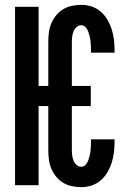

<svg xmlns="http://www.w3.org/2000/svg" viewBox="-20 -763 540 791"><path d="M315 8Q296 8 276.5 4Q257 0 240.5 -10Q224 -20 211.5 -35Q199 -50 191.5 -68Q184 -86 181.5 -105Q179 -124 179 -144V-326H139V0H42V-735H139V-409H179V-591Q179 -611 181.5 -630Q184 -649 191.5 -667Q199 -685 211.5 -700Q224 -715 240.5 -725Q257 -735 276.5 -739Q296 -743 315 -743Q337 -743 358 -736Q379 -729 395.5 -714.5Q412 -700 423 -681Q434 -662 440.5 -641Q447 -620 449.5 -598.5Q452 -577 452 -555V-546H355V-551Q355 -561 354.5 -571.5Q354 -582 353 -592.5Q352 -603 349.5 -613Q347 -623 343.5 -633Q340 -643 332.5 -651Q325 -659 315 -659Q304 -659 295.5 -651.5Q287 -644 283 -634Q279 -624 277.5 -613Q276 -602 276 -591V-409H354V-326H276V-144Q276 -133 277.5 -122Q279 -111 283 -101Q287 -91 295.5 -83.5Q304 -76 315 -76Q325 -76 332.5 -84Q340 -92 343.5 -102Q347 -112 349.5 -122Q352 -132 353 -142.5Q354 -153 354.5 -163.5Q355 -174 355 -184V-189H452V-180Q452 -158 449.5 -136.5Q447 -115 440.5 -94Q434 -73 423 -54Q412 -35 395.5 -20.5Q379 -6 358 1Q337 8 315 8Z"/></svg>

Font: Iosevka
Style: Bold
Weight: 700
Monospace: yes
Designer: Belleve Invis
Foundry: Belleve Invis
Version: Version 32.5.0; ttfautohint (v1.8.4)